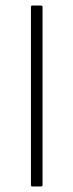

<svg xmlns="http://www.w3.org/2000/svg" viewBox="-20 -675 265 695"><path d="M97 0Q92 0 92 -5V-650Q92 -655 97 -655H128Q134 -655 134 -650V-5Q134 0 128 0Z"/></svg>

Font: Sofia Sans Semi Condensed ExtraLight
Style: Regular
Weight: 250
Version: Version 4.100